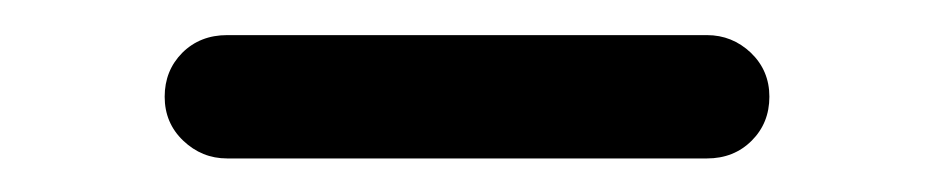

<svg xmlns="http://www.w3.org/2000/svg" viewBox="-20 -740 540 111"><path d="M111.3 -648.4Q96.7 -648.4 85.9 -658.7Q75.2 -668.9 75.2 -684.1Q75.2 -699.2 85.4 -709.5Q95.7 -719.7 111.3 -719.7H388.7Q403.3 -719.7 414.1 -709.5Q424.8 -699.2 424.8 -684.1Q424.8 -668.9 414.6 -658.7Q404.3 -648.4 388.7 -648.4Z"/></svg>

Font: Rounded Mgen+ 2m medium
Style: Regular
Weight: 500
Designer: [Source Han Sans]
Ryoko NISHIZUKA  (kana & ideographs); Paul D. Hunt (Latin, Greek & Cyrillic); Wenlong ZHANG  (bopomofo
Version: Version 1.059.20150602